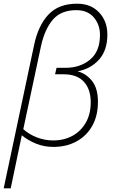

<svg xmlns="http://www.w3.org/2000/svg" viewBox="-40 -785 611 1039"><path d="M-20 234 144 -539Q166 -646 221.5 -705.5Q277 -765 377 -765Q452 -765 496.5 -717.5Q541 -670 541 -598Q541 -512 495.5 -462Q450 -412 380 -399Q426 -387 458 -347Q490 -307 490 -234Q490 -159 459.5 -104.5Q429 -50 374.5 -20Q320 10 249 10Q199 10 155.5 -7.5Q112 -25 78 -53L18 234ZM248 -25Q306 -25 352 -50Q398 -75 424.5 -121.5Q451 -168 451 -232Q451 -302 414 -342.5Q377 -383 304 -383H258L266 -418H314Q394 -418 447.5 -462.5Q501 -507 501 -596Q501 -652 467.5 -691Q434 -730 373 -730Q290 -730 246 -678.5Q202 -627 182 -536L86 -86Q117 -58 159.5 -41.5Q202 -25 248 -25Z"/></svg>

Font: Noto Sans Disp ExtLt
Style: Italic
Weight: 200
Italic angle: -12°
Designer: Monotype Design Team
Foundry: Monotype Imaging Inc.
Version: Version 2.000;GOOG;noto-source:20170915:90ef993387c0